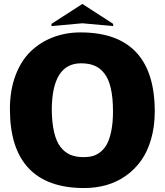

<svg xmlns="http://www.w3.org/2000/svg" viewBox="-20 -929 828 965"><path d="M238.8 -797.9V-809.1L394 -909.2L548.8 -809.1V-797.9L394 -812ZM402.8 16.1Q217.8 16.1 123.8 -83.5Q29.8 -183.1 29.8 -380.9Q29.8 -474.6 57.6 -549.1Q85.4 -623.5 134 -670.4Q182.6 -717.3 246.6 -741.7Q310.5 -766.1 384.8 -766.1Q570.3 -766.1 664.1 -666.5Q757.8 -566.9 757.8 -369.1Q757.8 -293.9 739.7 -230.7Q721.7 -167.5 689.5 -122.3Q657.2 -77.1 612.8 -45.7Q568.4 -14.2 515.4 1Q462.4 16.1 402.8 16.1ZM400.9 -139.2Q425.8 -139.2 446 -144.8Q466.3 -150.4 485.8 -166Q505.4 -181.6 518.6 -206.8Q531.7 -231.9 539.8 -273.2Q547.9 -314.5 547.9 -369.1Q547.9 -437 537.1 -484.4Q526.4 -531.7 505.1 -559.3Q483.9 -586.9 455.3 -598.9Q426.8 -610.8 387.2 -610.8Q242.7 -610.8 240.2 -380.9Q240.7 -313 251.7 -265.6Q262.7 -218.3 283.9 -190.7Q305.2 -163.1 333.5 -151.1Q361.8 -139.2 400.9 -139.2Z"/></svg>

Font: Mayenne Sans Regular
Style: Regular
Weight: 600
Width: 6
Designer: Jérémy Landes — Studio Triple
Foundry: Jérémy Landes — Studio Triple
Version: Version 1.001;hotconv 1.0.109;makeotfexe 2.5.65596